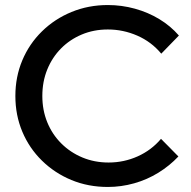

<svg xmlns="http://www.w3.org/2000/svg" viewBox="-20 -731 760 762"><path d="M408 11Q330 11 263.5 -16.5Q197 -44 146.5 -93.5Q96 -143 68.5 -208.5Q41 -274 41 -350Q41 -426 68.5 -491.5Q96 -557 146.5 -606.5Q197 -656 264 -683.5Q331 -711 408 -711Q463 -711 515.5 -696.5Q568 -682 612.5 -655Q657 -628 690 -590L620 -518Q581 -565 525 -589.5Q469 -614 408 -614Q352 -614 304.5 -594Q257 -574 222 -538.5Q187 -503 167.5 -455Q148 -407 148 -350Q148 -294 167.5 -246Q187 -198 223 -162Q259 -126 307 -106Q355 -86 411 -86Q472 -86 526.5 -110.5Q581 -135 619 -180L688 -110Q653 -73 608.5 -45.5Q564 -18 512.5 -3.5Q461 11 408 11Z"/></svg>

Font: Red Hat Display Medium
Style: Regular
Weight: 500
Designer: Pentagram, MCKL
Foundry: Pentagram, MCKL
Version: Version 1.023